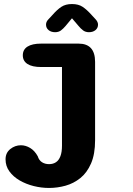

<svg xmlns="http://www.w3.org/2000/svg" viewBox="-20 -692 659 951"><path d="M93 -418Q93 -446.5 116.2 -461.2Q139.5 -476 184 -476H369Q451 -476 451 -385.5V2.5Q451 71.5 431 117.5Q411 163.5 378 190Q345 216.5 304.5 227.8Q264 239 223 239Q185 239 147 229.5Q109 220 77.5 201.8Q46 183.5 26.8 157.2Q7.5 131 7.5 97Q7.5 65 31 46.2Q54.5 27.5 83.5 27.5Q107 27.5 129.2 40.8Q151.5 54 167 82Q173 102 188 111.5Q203 121 223 121Q243 121 257.2 111.5Q271.5 102 279.2 81.8Q287 61.5 287 29.5V-360H184Q139.5 -360 116.2 -375Q93 -390 93 -418ZM453.5 -596.5Q465.5 -583.5 465.5 -570Q465.5 -553.5 453 -543Q440.5 -532.5 420.5 -532.5Q403.5 -532.5 391.5 -541.5Q379.5 -550.5 369 -563.5L336.5 -601.5L304.5 -563Q293.5 -550 281.8 -541.2Q270 -532.5 253 -532.5Q233 -532.5 220.5 -543Q208 -553.5 208 -570Q208 -584.5 220 -596.5L239.5 -617.5Q263 -644.5 284 -658.2Q305 -672 336.5 -672Q368.5 -672 389.2 -658.2Q410 -644.5 434 -617.5Z"/></svg>

Font: Sono Monospace
Style: Bold
Weight: 700
Designer: Tyler Finck
Foundry: Tyler Finck
Version: Version 2.112